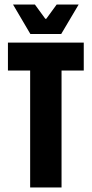

<svg xmlns="http://www.w3.org/2000/svg" viewBox="-20 -827 404 847"><path d="M113 0V-639H251.5V0ZM15 -516V-639H349.5V-516ZM114 -677 37.5 -807H134L180 -744H184L230 -807H327L250 -677Z"/></svg>

Font: Anek Latin Condensed
Style: Bold
Weight: 700
Width: 3
Designer: Yesha Goshar
Foundry: Ek Type
Version: Version 1.003